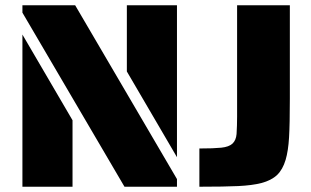

<svg xmlns="http://www.w3.org/2000/svg" viewBox="-20 -708 1181 728"><path d="M65 -660V-688H265L651 -29V0H452ZM461 -437V-688H651V-112ZM65 -577 255 -252V0H65ZM736 -145Q790 -145 819 -148Q848 -151 861.5 -163.5Q875 -176 877 -200Q879 -232 879 -266V-688H1079V-334Q1079 -238 1076 -187Q1073 -136 1063 -102Q1052 -65 1030.5 -44.5Q1009 -24 971 -14Q936 -5 883.5 -2.5Q831 0 736 0Z"/></svg>

Font: Saira Stencil
Style: Regular
Weight: 400
Designer: Hector Gatti with collaboration of the Omnibus-Type team
Foundry: Omnibus-Type
Version: Version 1.003